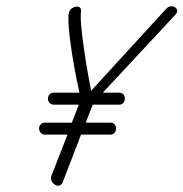

<svg xmlns="http://www.w3.org/2000/svg" viewBox="-20 -553 582 609"><path d="M164 36Q155 36 147 26.5Q139 17 143 5L194 -126H123Q114 -126 109 -132Q104 -138 104 -145Q104 -153 109 -158.5Q114 -164 123 -164H208L230 -221H151Q142 -221 137 -227Q132 -233 132 -240Q132 -248 137 -253.5Q142 -259 151 -259H232Q223 -299 215 -343.5Q207 -388 202 -428Q197 -468 197 -493Q197 -498 197 -502Q197 -506 198 -510Q200 -521 208 -526.5Q216 -532 224 -532Q237 -532 237 -520Q237 -516 236.5 -512Q236 -508 236 -502Q236 -479 241 -438Q246 -397 253.5 -351Q261 -305 269 -265L507 -525Q514 -533 524 -533Q532 -533 537 -528.5Q542 -524 542 -518Q542 -512 536 -506L306 -259H357Q367 -259 371.5 -253.5Q376 -248 376 -240Q376 -233 371.5 -227Q367 -221 357 -221H274L252 -164H329Q339 -164 343.5 -158.5Q348 -153 348 -145Q348 -138 343.5 -132Q339 -126 329 -126H237L179 25Q175 36 164 36Z"/></svg>

Font: Meow Script
Style: Regular
Weight: 400
Designer: Robert E. Leuschke
Foundry: Robert E. Leuschke
Version: Version 1.010; ttfautohint (v1.8.3)